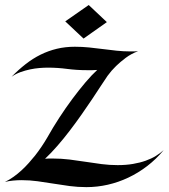

<svg xmlns="http://www.w3.org/2000/svg" viewBox="-21 -726 685 780"><path d="M644 -116.2Q613.8 -79.6 577.1 -51.5Q540.5 -23.4 500.2 -4.4Q460 14.6 417 24.4Q374 34.2 330.1 34.2Q294.9 34.2 261.7 29.8Q228.5 25.4 196 20Q163.6 14.6 131.6 10.3Q99.6 5.9 66.9 5.9Q49.8 5.9 32 7.6Q14.2 9.3 -1 13.2Q17.1 4.4 34.2 -7.8Q51.3 -20 66.9 -34.4Q82.5 -48.8 96.2 -64.2Q109.9 -79.6 121.6 -94.2Q148.4 -128.4 170.9 -167Q193.4 -207 219.7 -247.6Q246.1 -288.1 273.2 -324.5Q300.3 -360.8 326.2 -391.4Q352.1 -421.9 374 -441.9Q364.3 -440.9 354 -440.9Q343.8 -440.9 333 -440.9Q291 -440.9 252 -446Q212.9 -451.2 173.8 -451.2Q158.2 -451.2 139.6 -449.7Q121.1 -448.2 101.3 -444.1Q81.5 -439.9 62 -432.9Q42.5 -425.8 25.9 -414.1Q54.2 -442.9 83.3 -465.6Q112.3 -488.3 143.8 -503.9Q175.3 -519.5 209.7 -527.8Q244.1 -536.1 283.2 -536.1Q312.5 -536.1 341.1 -533.2Q369.6 -530.3 397.7 -526.6Q425.8 -522.9 453.4 -520Q481 -517.1 508.8 -517.1Q516.6 -517.1 524.4 -517.1Q532.2 -517.1 540 -518.1Q512.2 -507.8 489.7 -491Q467.3 -474.1 450.7 -458Q431.2 -439 416 -418Q404.8 -401.9 388.7 -377Q372.6 -352.1 352.8 -322.5Q333 -293 310.1 -260.3Q287.1 -227.5 262.7 -195.6Q238.3 -163.6 212.6 -134Q187 -104.5 162.1 -81.1Q169.4 -82 177 -82Q184.6 -82 192.9 -82Q228 -82 261.5 -77.9Q294.9 -73.7 327.4 -68.6Q359.9 -63.5 392.1 -59.3Q424.3 -55.2 457 -55.2Q491.2 -55.2 519.5 -60.1Q547.9 -64.9 571 -73.2Q594.2 -81.5 612.1 -92.5Q629.9 -103.5 644 -116.2ZM413.1 -636.2 318.4 -569.3 244.1 -639.2 339.4 -705.6Z"/></svg>

Font: Eagle Lake
Style: Regular
Weight: 400
Designer: Astigmatic (AOETI)
Foundry: Astigmatic (AOETI)
Version: Version 1.000